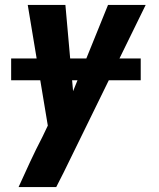

<svg xmlns="http://www.w3.org/2000/svg" viewBox="-20 -540 640 775"><path d="M207 215H55Q78 164 101.5 113.5Q125 63 151 13L173 -33L92 -520H244L275 -172L416 -520H568L237 156ZM25 -216V-304H548V-216Z"/></svg>

Font: Iosevka Heavy Extended Oblique
Style: Regular
Weight: 900
Width: 7
Italic angle: -9°
Monospace: yes
Designer: Belleve Invis
Foundry: Belleve Invis
Version: Version 32.5.0; ttfautohint (v1.8.4)